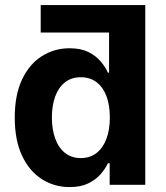

<svg xmlns="http://www.w3.org/2000/svg" viewBox="-20 -748 670 777"><path d="M494.2 -616.2H144.7V-727.5H567.9ZM262 9.1Q199.4 9.1 148.8 -23.3Q98.3 -55.8 69 -118.5Q39.7 -181.1 39.7 -272Q39.7 -365.3 69.9 -427.7Q100.1 -490.2 150.5 -521.5Q200.9 -552.7 261.1 -552.7Q307.5 -552.7 338.4 -537.1Q369.2 -521.5 388.2 -498.7Q407.1 -475.8 416.7 -454H421.4V-727.5H567.9V0H423.8V-87.4H416.7Q406.6 -65.4 387.3 -43.2Q368 -21 337.4 -6Q306.8 9.1 262 9.1ZM307.1 -108.3Q344.5 -108.3 370.7 -128.9Q397 -149.5 410.8 -186.4Q424.5 -223.3 424.5 -272.5Q424.5 -322.2 410.9 -358.7Q397.2 -395.1 371 -415.2Q344.7 -435.4 307.1 -435.4Q268.7 -435.4 242.6 -414.6Q216.5 -393.8 203.2 -357.1Q190 -320.4 190 -272.5Q190 -224.6 203.4 -187.4Q216.7 -150.3 243 -129.3Q269.2 -108.3 307.1 -108.3Z"/></svg>

Font: Inter Variable LoSnoCo
Style: Regular
Weight: 400
Designer: Rasmus Andersson
Foundry: rsms
Version: Version 4.000;git-a52131595; featfreeze: case,dlig,ss01,ss02